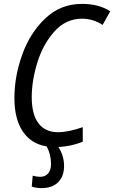

<svg xmlns="http://www.w3.org/2000/svg" viewBox="-20 -745 586 986"><path d="M143 -246Q143 -158 177.5 -112Q212 -66 278 -66Q330 -66 405 -92V-17Q344 7 280 10Q309 55 309 107Q309 160 279 190.5Q249 221 193 221Q164 221 143 213L148 157Q168 163 186 163Q212 163 227 146Q242 129 242 97Q242 49 220 7Q140 -6 97 -70Q54 -134 54 -242Q54 -352 94 -464Q134 -576 212.5 -650.5Q291 -725 401 -725Q488 -725 546 -687L507 -617Q458 -649 401 -649Q319 -649 260.5 -584.5Q202 -520 172.5 -426Q143 -332 143 -246Z"/></svg>

Font: Noto Sans UI Narrow
Style: Italic
Weight: 400
Width: 4
Italic angle: -12°
Designer: Monotype Design Team
Foundry: Monotype Imaging Inc.
Version: Version 1.001